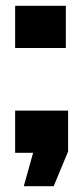

<svg xmlns="http://www.w3.org/2000/svg" viewBox="-20 -642 285 662"><path d="M32.2 -476.6V-622.1H207V-476.6ZM62 0 94.2 -115.2H32.2V-260.7H214.8V-119.6L165 0Z"/></svg>

Font: Anton SC
Style: Regular
Weight: 400
Designer: Vernon Adams
Foundry: Vernon Adams
Version: Version 2.116; ttfautohint (v1.8.4.7-5d5b)